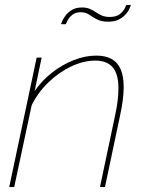

<svg xmlns="http://www.w3.org/2000/svg" viewBox="-20 -750 580 770"><path d="M127 -519H147L119 -385Q148 -427 189 -459Q230 -491 276 -509Q322 -527 366 -527Q403 -527 427.5 -513.5Q452 -500 464 -472Q476 -444 476 -401Q476 -377 472.5 -349Q469 -321 462 -289L401 0H381L442 -289Q449 -321 452 -347.5Q455 -374 455 -396Q455 -453 432 -480Q409 -507 362 -507Q315 -507 265.5 -483.5Q216 -460 174 -419.5Q132 -379 107 -328L37 0H17ZM414 -663Q386 -663 368.5 -672.5Q351 -682 337 -691.5Q323 -701 303 -701Q283 -701 270 -690.5Q257 -680 251 -668Q245 -656 244 -653H225Q225 -655 229.5 -665.5Q234 -676 243.5 -688.5Q253 -701 269 -710.5Q285 -720 309 -720Q327 -720 340 -714.5Q353 -709 364.5 -701Q376 -693 389 -687.5Q402 -682 420 -682Q446 -682 460 -693Q474 -704 480 -716Q486 -728 486 -730H505Q504 -727 499.5 -716Q495 -705 484.5 -693Q474 -681 457 -672Q440 -663 414 -663Z"/></svg>

Font: Raleway Thin
Style: Italic
Weight: 100
Italic angle: -12°
Designer: Matt McInerney, Pablo Impallari, Rodrigo Fuenzalida
Foundry: Matt McInerney, Pablo Impallari, Rodrigo Fuenzalida
Version: Version 4.026